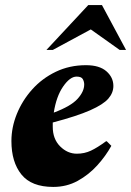

<svg xmlns="http://www.w3.org/2000/svg" viewBox="-20 -727 517 757"><path d="M190 10Q104 10 64.5 -39Q25 -88 25 -171Q25 -225 46.5 -278Q68 -331 107 -374.5Q146 -418 200 -444Q254 -470 319 -470Q372 -470 399.5 -446Q427 -422 427 -388Q427 -361 407 -338Q387 -315 335 -292Q283 -269 188 -244Q188 -236 188 -227Q188 -179 217 -150Q246 -121 283 -121Q313 -121 338.5 -133Q364 -145 398 -170H401L419 -152Q397 -112 363.5 -75Q330 -38 286.5 -14Q243 10 190 10ZM282 -425Q256 -425 229 -386Q202 -347 192 -283Q259 -308 285.5 -337Q312 -366 312 -394Q312 -405 306.5 -415Q301 -425 282 -425ZM163 -530 328 -707H382L477 -530H452L338 -611L188 -530Z"/></svg>

Font: Spectral ExtraBold
Style: Italic
Weight: 800
Italic angle: -10°
Designer: Jean-Baptiste Levee
Foundry: Production Type
Version: Version 2.001